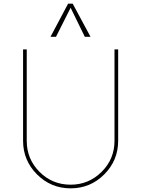

<svg xmlns="http://www.w3.org/2000/svg" viewBox="-20 -1020 772 1050"><path d="M286.2 -818.8H256.2L352.5 -1000H377.5L475 -818.8H443.8L366.2 -977.5ZM106.2 -250V-750H126.2V-250Q126.2 -150 196.2 -80Q266.2 -10 366.2 -10Q465 -10 535.6 -80Q606.2 -150 606.2 -250V-750H626.2V-250Q626.2 -142.5 550 -66.2Q473.8 10 366.2 10Q258.8 10 182.5 -66.2Q106.2 -142.5 106.2 -250Z"/></svg>

Font: Now Thin
Style: Regular
Weight: 250
Designer: Alfredo Marco Pradil
Foundry: Alfredo Marco Pradil
Version: Version 1.002;PS 001.002;hotconv 1.0.88;makeotf.lib2.5.64775